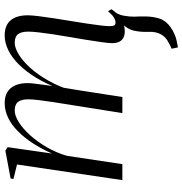

<svg xmlns="http://www.w3.org/2000/svg" viewBox="1 -557 799 841"><g transform="rotate(-90 400.5 -136.5)"><path d="M613.5 243.5 607.5 216Q630 206 645.2 196.2Q660.5 186.5 670 170Q683 148 681.5 115Q680 82 686.5 51.5Q691 30.5 705 13Q719 -4.5 727 -15.5L774.5 -41.5Q757 -21 752.2 6.2Q747.5 33.5 748 52.5Q748.5 65 749 77.5Q749.5 90 749 101.5Q748.5 135 739.5 163Q730.5 191 701.5 211.5Q685.5 223 666.2 230.5Q647 238 613.5 243.5ZM176.5 -502.5 148.5 -308Q169 -354.5 193.8 -392.5Q218.5 -430.5 246.8 -458.2Q275 -486 306 -500.8Q337 -515.5 369.5 -515.5Q398.5 -515.5 417.8 -503.8Q437 -492 447 -469.5Q457 -447 457 -414Q457 -404.5 454.8 -385.5Q452.5 -366.5 449 -340.5Q445.5 -314.5 441 -284L432.5 -277Q453.5 -333.5 480.5 -377.8Q507.5 -422 538 -452.8Q568.5 -483.5 601 -499.5Q633.5 -515.5 665.5 -515.5Q710 -515.5 732 -489.5Q754 -463.5 754 -414Q754 -398.5 750.5 -369Q747 -339.5 741.2 -302.2Q735.5 -265 729 -226Q723 -190.5 718 -156.8Q713 -123 709.8 -97.2Q706.5 -71.5 706.5 -58Q706.5 -43.5 709.2 -36.8Q712 -30 722.5 -30Q732.5 -30 744.8 -37.5Q757 -45 772 -63L780.5 -48Q770 -31.5 755.2 -18.2Q740.5 -5 722.5 2.8Q704.5 10.5 683 10.5Q668.5 10.5 656.8 5Q645 -0.5 638.5 -12.8Q632 -25 632 -45.5Q632 -58.5 636 -88Q640 -117.5 646.2 -156Q652.5 -194.5 659.5 -235Q666 -271 671 -304.8Q676 -338.5 679.2 -366.5Q682.5 -394.5 682.5 -411.5Q682.5 -442 671.5 -456.8Q660.5 -471.5 633.5 -471.5Q612 -471.5 583.5 -454.5Q555 -437.5 524.8 -404.5Q494.5 -371.5 467.2 -323Q440 -274.5 421 -212L439 -273Q437 -260 434.5 -244Q432 -228 429.2 -212Q426.5 -196 424.5 -183L396 0H325.5L363 -235Q369 -271 374.2 -305.8Q379.5 -340.5 382.8 -368.5Q386 -396.5 386 -411.5Q386 -442 374.8 -456.8Q363.5 -471.5 337 -471.5Q314 -471.5 285.5 -453.5Q257 -435.5 228.5 -403.8Q200 -372 176 -330.8Q152 -289.5 138.5 -243L102 0H32L100.5 -461.5L37 -477L39 -489.5L161 -512.5Z"/></g></svg>

Font: Merriweather 144pt Light
Style: Italic
Weight: 300
Italic angle: -7.8°
Version: Version 2.101